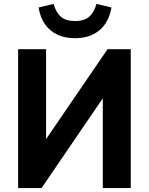

<svg xmlns="http://www.w3.org/2000/svg" viewBox="-20 -955 757 975"><path d="M72 0V-705H214V-215H191L526 -705H644V0H502V-491H526L191 0ZM361 -761Q309 -761 270.5 -779.5Q232 -798 208 -832.5Q184 -867 176 -917L252 -935Q265 -890 290.5 -869Q316 -848 361 -848Q406 -848 431.5 -869Q457 -890 470 -935L546 -917Q533 -841 484.5 -801Q436 -761 361 -761Z"/></svg>

Font: Nunito Sans 10pt SemiCondensed ExtraBold
Style: Regular
Weight: 800
Width: 4
Designer: Vernon Adams
Foundry: Vernon Adams
Version: Version 3.101;gftools[0.9.27]